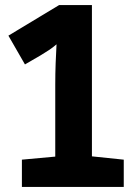

<svg xmlns="http://www.w3.org/2000/svg" viewBox="-20 -734 540 754"><path d="M466 0V-107L341 -120V-714H212L13 -594L78 -481L140 -517Q158 -528 172.5 -537.5Q187 -547 202 -560Q200 -526 198.5 -485Q197 -444 197 -401V-119L66 -107V0Z"/></svg>

Font: Noto Sans Mono UI Condensed ExtraBold
Style: Regular
Weight: 800
Width: 3
Designer: Monotype Design team
Foundry: Monotype Imaging Inc.
Version: 1.000